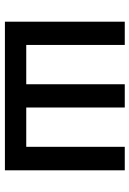

<svg xmlns="http://www.w3.org/2000/svg" viewBox="110 -650 540 801"><g transform="rotate(90 380.5 -250.0)"><path d="M71 0V-500H168V-89H332V-500H429V-89H593V-500H691V0Z"/></g></svg>

Font: NT Somic Medium
Style: Regular
Weight: 500
Designer: Ravid Balaliev — lead type designer, mastering
Michael Voronin — secret advisor, marketing
Ivan Kovalenko — best boy
Foundry: NT Type
Version: Version 0.7